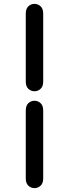

<svg xmlns="http://www.w3.org/2000/svg" viewBox="-20 -801 355 991"><path d="M203 -230Q203 -256 189.5 -268.5Q176 -281 158 -281Q140 -281 126.5 -268.5Q113 -256 113 -230Q113 -184 113 -124.5Q113 -65 113 -1.5Q113 62 113 120Q113 145 126.5 157.5Q140 170 158 170Q176 170 189.5 157.5Q203 145 203 120Q203 60 203 -3Q203 -66 203 -125Q203 -184 203 -230ZM203 -730Q203 -756 189.5 -768.5Q176 -781 158 -781Q140 -781 126.5 -768.5Q113 -756 113 -730Q113 -679 113 -615Q113 -551 113 -489Q113 -427 113 -380Q113 -355 126.5 -342.5Q140 -330 158 -330Q176 -330 189.5 -342.5Q203 -355 203 -380Q203 -427 203 -488.5Q203 -550 203 -614Q203 -678 203 -730Z"/></svg>

Font: Tilt Neon
Style: Regular
Weight: 400
Designer: Andy Clymer
Foundry: Andy Clymer
Version: Version 1.000